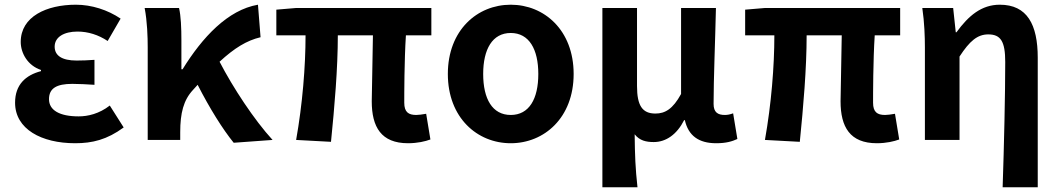

<svg xmlns="http://www.w3.org/2000/svg" viewBox="-20 -594 4498 815"><path d="M299 14C372 14 434 -1 505 -53L446 -146C401 -111 353 -100 314 -100C233 -100 188 -126 188 -173C188 -219 220 -238 287 -238C317 -238 348 -236 381 -234V-340C355 -338 328 -337 305 -337C243 -337 212 -358 212 -396C212 -437 252 -460 309 -460C354 -460 398 -446 437 -420L492 -515C437 -552 369 -574 302 -574C178 -574 68 -524 68 -416C68 -369 97 -316 154 -297V-292C89 -275 44 -235 44 -158C44 -46 156 14 299 14Z M972 12 1137 0C1059 -85 969 -222 912 -332C975 -390 1027 -422 1086 -436L1075 -574C947 -552 839 -436 755 -300H750V-423C750 -475 748 -526 740 -560H594C605 -503 607 -437 607 -393V0H745V-33C745 -114 759 -169 799 -212L819 -234C870 -134 925 -46 972 12Z M1712 14C1752 14 1786 6 1807 -2L1789 -111C1771 -108 1757 -106 1747 -106C1714 -106 1696 -118 1696 -158C1696 -191 1696 -337 1703 -444H1811V-560H1236L1153 -553V-444H1277C1277 -312 1264 -152 1237 0L1385 8C1400 -141 1414 -303 1414 -444H1563C1562 -342 1558 -204 1558 -164C1558 -55 1598 14 1712 14Z M2148 14C2290 14 2415 -94 2415 -280C2415 -466 2290 -574 2148 -574C2006 -574 1881 -466 1881 -280C1881 -94 2006 14 2148 14ZM2148 -106C2070 -106 2031 -174 2031 -280C2031 -385 2070 -454 2148 -454C2226 -454 2265 -385 2265 -280C2265 -174 2226 -106 2148 -106Z M2537 201H2686C2677 120 2675 66 2674 -24C2695 3 2723 9 2755 9C2807 9 2853 -23 2884 -84H2887C2902 -18 2946 14 3020 14C3063 14 3088 6 3110 -4L3092 -113C3079 -108 3067 -106 3057 -106C3027 -106 3009 -117 3009 -153C3009 -258 3016 -423 3019 -560H2871V-195C2836 -131 2803 -112 2762 -112C2707 -112 2684 -145 2684 -229V-560H2537Z M3702 14C3742 14 3776 6 3797 -2L3779 -111C3761 -108 3747 -106 3737 -106C3704 -106 3686 -118 3686 -158C3686 -191 3686 -337 3693 -444H3801V-560H3226L3143 -553V-444H3267C3267 -312 3254 -152 3227 0L3375 8C3390 -141 3404 -303 3404 -444H3553C3552 -342 3548 -204 3548 -164C3548 -55 3588 14 3702 14Z M4236 201H4385V-349C4385 -490 4340 -574 4224 -574C4146 -574 4091 -527 4040 -457H4037L4026 -560H3895C3904 -499 3906 -437 3906 -393V0H4053V-354C4096 -420 4129 -448 4175 -448C4228 -448 4247 -418 4247 -331C4247 -193 4242 24 4236 201Z"/></svg>

Font: Noto Sans Mono CJK HK
Style: Bold
Weight: 700
Designer: Ryoko NISHIZUKA 西塚涼子 (kana, bopomofo & ideographs); Paul D. Hunt (Latin, Greek & Cyrillic); Sandoll Communications 산돌커뮤니
Foundry: Adobe
Version: Version 2.004;hotconv 1.0.118;makeotfexe 2.5.65603